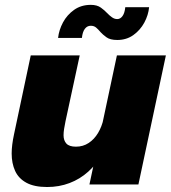

<svg xmlns="http://www.w3.org/2000/svg" viewBox="-20 -759 702 790"><path d="M174 10.5Q121 10.5 88.8 -7Q56.5 -24.5 42.2 -55.8Q28 -87 28 -127.5Q28 -145 30.5 -164.8Q33 -184.5 37.5 -205.5L106.5 -531H308L249.5 -260Q246 -243.5 243.8 -229Q241.5 -214.5 241.5 -202.5Q241.5 -181 253.2 -168.2Q265 -155.5 292.5 -155.5Q322 -155.5 345 -170.8Q368 -186 383.5 -212Q399 -238 406 -270L436.5 -225Q425.5 -170.5 401.5 -127Q377.5 -83.5 343.2 -52.8Q309 -22 266.2 -5.8Q223.5 10.5 174 10.5ZM348 0 461 -531H662.5L549.5 0ZM593.5 -729.5Q590.5 -697 573.8 -666Q557 -635 528.8 -614.8Q500.5 -594.5 462.5 -594.5Q433 -594.5 417.8 -605.8Q402.5 -617 393.5 -627Q384 -638.5 375.2 -645.8Q366.5 -653 353.5 -653Q338.5 -653 329 -640.2Q319.5 -627.5 317 -603H219Q222.5 -635.5 239.2 -666.8Q256 -698 285 -718.5Q314 -739 353.5 -739Q379.5 -739 395.2 -727.5Q411 -716 420.5 -705.5Q430.5 -695 440.8 -687.8Q451 -680.5 462.5 -680.5Q475 -680.5 484 -692.8Q493 -705 495.5 -729.5Z"/></svg>

Font: Epilogue Black
Style: Italic
Weight: 900
Italic angle: -12°
Designer: Tyler Finck
Foundry: Etcetera Type Co
Version: Version 2.111